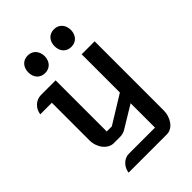

<svg xmlns="http://www.w3.org/2000/svg" viewBox="-277 -1097 1216 1216"><g transform="rotate(-45 331.5 -488.5)"><path d="M134.3 0Q136.2 -17.1 143.8 -32.2Q151.4 -47.4 162.8 -58.8Q174.3 -70.3 189 -76.9Q203.6 -83.5 219.7 -83.5H454.1V-301.8L305.7 -211.9Q295.9 -205.6 281.5 -201.7Q267.1 -197.8 255.4 -198.2H200.2Q180.7 -198.2 163.1 -208Q145.5 -217.8 132.3 -234.4Q119.1 -251 111.3 -273.4Q103.5 -295.9 103.5 -321.3V-656.7H0Q2 -673.8 9.5 -689Q17.1 -704.1 29.1 -715.6Q41 -727.1 56.6 -733.6Q72.3 -740.2 90.3 -740.2H220.7V-282.2H266.1L454.1 -397.9V-740.2H570.3V-122.6Q570.3 -97.7 563 -75.4Q555.7 -53.2 543.2 -36.4Q530.8 -19.5 513.7 -9.8Q496.6 0 477.5 0H134.3ZM442.4 -819.3Q424.3 -819.3 410.6 -825.4Q397 -831.5 387.7 -842Q378.4 -852.5 373.5 -866.9Q368.7 -881.3 368.7 -897.9Q368.7 -914.1 373.5 -928.5Q378.4 -942.9 387.7 -953.6Q397 -964.4 410.6 -970.5Q424.3 -976.6 442.4 -976.6Q459 -976.6 472.7 -970.5Q486.3 -964.4 495.6 -953.6Q504.9 -942.9 510 -928.5Q515.1 -914.1 515.1 -897.9Q515.1 -881.3 510 -866.9Q504.9 -852.5 495.6 -842Q486.3 -831.5 472.7 -825.4Q459 -819.3 442.4 -819.3ZM207.5 -819.3Q189.5 -819.3 175.8 -825.4Q162.1 -831.5 152.8 -842Q143.6 -852.5 138.7 -866.9Q133.8 -881.3 133.8 -897.9Q133.8 -914.1 138.7 -928.5Q143.6 -942.9 152.8 -953.6Q162.1 -964.4 175.8 -970.5Q189.5 -976.6 207.5 -976.6Q224.1 -976.6 237.8 -970.5Q251.5 -964.4 260.7 -953.6Q270 -942.9 275.1 -928.5Q280.3 -914.1 280.3 -897.9Q280.3 -881.3 275.1 -866.9Q270 -852.5 260.7 -842Q251.5 -831.5 237.8 -825.4Q224.1 -819.3 207.5 -819.3Z"/></g></svg>

Font: Atomic Age
Style: Regular
Weight: 400
Designer: James Grieshaber
Foundry: James Grieshaber
Version: Version 1.008; ttfautohint (v1.4.1) -l 6 -r 46 -G 0 -x 0 -H 